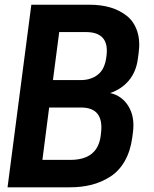

<svg xmlns="http://www.w3.org/2000/svg" viewBox="-20 -800 657 820"><path d="M113.8 -779.8H362.8Q411.6 -779.8 451.4 -768.1Q491.2 -756.3 521.7 -732.2Q552.2 -708 565.9 -666.7Q579.6 -625.5 571.8 -570.8L568.8 -548.8Q561.5 -493.2 530 -455.8Q498.5 -418.5 450.2 -402.8Q501.5 -391.1 528.8 -345.9Q556.2 -300.8 547.9 -235.8L544.9 -212.9Q537.1 -154.3 512.5 -111.6Q487.8 -68.8 450.4 -45.2Q413.1 -21.5 370.6 -10.7Q328.1 0 277.8 0H12.2ZM326.2 -340.8H189.9L161.1 -117.2H280.8Q397.5 -117.2 410.2 -221.2L411.1 -229Q425.8 -340.8 326.2 -340.8ZM346.2 -663.1H232.9L206.1 -458H325.2Q368.2 -458 397.9 -481.2Q427.7 -504.4 434.1 -556.2L435.1 -564Q446.8 -663.1 346.2 -663.1Z"/></svg>

Font: Cooper Hewitt
Style: Semibold Italic
Weight: 710
Designer: Village Type and Design LLC
Foundry: Cooper Hewitt Smithsonian Design Museum
Version: 1.000